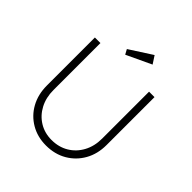

<svg xmlns="http://www.w3.org/2000/svg" viewBox="-235 -1053 1223 1223"><g transform="rotate(45 376.5 -441.5)"><path d="M374 7Q297 7 236.5 -28.5Q176 -64 142 -126Q108 -188 108 -268V-700H158V-277Q158 -209 186 -156Q214 -103 263 -73Q312 -43 374 -43Q439 -43 489 -73Q539 -103 567.5 -156Q596 -209 596 -277V-700H645V-268Q645 -188 610 -126Q575 -64 514 -28.5Q453 7 374 7ZM322 -759 304 -792 456 -890 490 -838Z"/></g></svg>

Font: Lexend ExtraLight
Style: Regular
Weight: 200
Designer: Bonnie Shaver-Troup, Thomas Jockin
Foundry: Lexend
Version: Version 1.007; ttfautohint (v1.8.3)